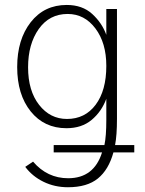

<svg xmlns="http://www.w3.org/2000/svg" viewBox="-20 -538 596 791"><path d="M50.8 -261.7Q50.8 -375 106.4 -446.3Q162.1 -517.6 254.9 -517.6Q319.3 -517.6 359.9 -480.5Q400.4 -443.4 418 -394.5V-501H461.9V-48.8Q461.9 19.5 454.1 59.6H533.2V89.8H447.3Q427.7 161.1 383.3 197.3Q338.9 233.4 259.8 233.4Q205.1 233.4 159.2 210.9Q113.3 188.5 84 149.4L116.2 127.9Q174.8 196.3 260.7 196.3Q367.2 196.3 400.4 89.8H201.2V59.6H410.2Q418 23.4 418 -43.9V-130.9Q398.4 -78.1 357.4 -43.9Q316.4 -9.8 253.9 -9.8Q162.1 -9.8 106.4 -79.1Q50.8 -148.4 50.8 -261.7ZM95.7 -260.7Q95.7 -164.1 141.1 -106Q186.5 -47.9 255.9 -47.9Q330.1 -47.9 374 -106.4Q418 -165 418 -266.6Q418 -361.3 373 -420.9Q328.1 -480.5 258.8 -480.5Q183.6 -480.5 139.6 -418.5Q95.7 -356.4 95.7 -260.7Z"/></svg>

Font: Gothic A1 ExtraLight
Style: Regular
Weight: 275
Designer: HanYang I&C Co.,Ltd.
Foundry: HanYang I&C Co.,Ltd.
Version: Version 2.50